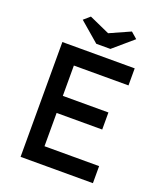

<svg xmlns="http://www.w3.org/2000/svg" viewBox="-160 -997 934 1100"><g transform="rotate(20 307.0 -446.5)"><path d="M98 0V-700H539V-596H206V-411H484V-307H206V-104H539V0ZM284 -757 164 -860 202 -893 327 -837 452 -893 490 -860 370 -757Z"/></g></svg>

Font: Mach
Style: Regular
Weight: 400
Version: Version 1.002